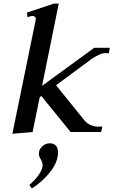

<svg xmlns="http://www.w3.org/2000/svg" viewBox="-20 -737 638 1072"><path d="M593 -470 588 -440H564Q541 -440 493 -409L293 -261L453 -63Q465 -48 486 -39Q507 -30 524 -30H551L545 0H374L211 -201L202 -195L162 0L49 10L179 -624L180 -630Q180 -648 160 -648Q154 -648 133 -641L131 -667L281 -717H308L215 -258L506 -470ZM304 113Q304 167 261.5 221.5Q219 276 158 315L144 296Q207 240 217 195Q218 191 218 184Q218 171 208 153Q197 137 197 121Q197 98 215.5 80.5Q234 63 259 63Q279 63 291.5 75.5Q304 88 304 113Z"/></svg>

Font: Taviraj Medium
Style: Italic
Weight: 500
Italic angle: -12°
Designer: Katatrad Team
Foundry: CadsonDemak
Version: Version 1.001